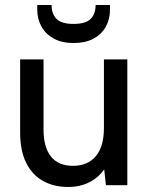

<svg xmlns="http://www.w3.org/2000/svg" viewBox="-20 -736 596 763"><path d="M486 -500V0H401L394 -63Q371 -30 334.5 -11.5Q298 7 251 7Q193 7 150 -17.5Q107 -42 83.5 -90Q60 -138 60 -210V-500H153V-222Q153 -151 182.5 -114Q212 -77 270 -77Q328 -77 360.5 -115Q393 -153 393 -228V-500ZM272 -565Q226 -565 194 -582.5Q162 -600 145 -630Q128 -660 128 -698V-716H185Q185 -681 204.5 -661Q224 -641 272 -641Q321 -641 340.5 -661Q360 -681 360 -716H417V-697Q417 -659 400 -629Q383 -599 351 -582Q319 -565 272 -565Z"/></svg>

Font: Envelope Sans Variable
Style: Regular
Weight: 500
Designer: Andreas Rasmussen / Norman Anderson
Foundry: mail.de GmbH
Version: Version 1.150